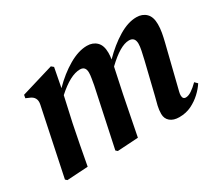

<svg xmlns="http://www.w3.org/2000/svg" viewBox="-100 -693 1015 904"><g transform="rotate(-30 407.5 -241.0)"><path d="M159 0 45 7 36 -1 112 -364Q121 -405 82 -419L66 -426L69 -443L245 -496L257 -486L237 -382Q287 -433 340.5 -464Q394 -495 440 -495Q472 -495 492 -475.5Q512 -456 512 -416Q512 -400 509 -381Q559 -432 611 -463.5Q663 -495 709 -495Q741 -495 761 -475.5Q781 -456 781 -416Q781 -394 777 -371.5Q773 -349 767 -325L716 -120Q712 -104 709 -92Q706 -80 706 -72Q706 -51 723 -51Q737 -51 754.5 -62.5Q772 -74 792 -94L806 -80Q792 -58 769 -36.5Q746 -15 716.5 -0.5Q687 14 650 14Q619 14 601 -1Q583 -16 583 -42Q583 -63 588 -84.5Q593 -106 600 -131L641 -299Q647 -324 651.5 -346Q656 -368 656 -382Q656 -418 624 -418Q577 -418 503 -347L502 -345L474 -213Q463 -160 453 -107Q443 -54 432 0L319 7L310 -1L377 -316Q380 -334 383 -351Q386 -368 386 -381Q386 -415 356 -415Q304 -415 230 -348L200 -213Q189 -160 179 -107Q169 -54 159 0Z"/></g></svg>

Font: DeepMind Serif Text
Style: Italic
Weight: 400
Italic angle: -12°
Designer: Frank Grießhammer / Modifications: Colophon Foundry
Foundry: Colophon Foundry
Version: Version 5.003; ttfautohint (v1.8.2)